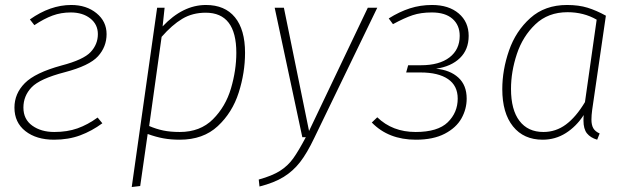

<svg xmlns="http://www.w3.org/2000/svg" viewBox="-20 -551 2526 771"><path d="M408 -414Q408 -363 373.5 -325Q339 -287 240 -261Q140 -235 107 -200.5Q74 -166 74 -119Q74 -72 109.5 -46.5Q145 -21 198 -21Q250 -21 291 -35.5Q332 -50 372 -79L391 -56Q349 -25 302 -7.5Q255 10 197 10Q126 10 82 -24.5Q38 -59 38 -119Q38 -175 79.5 -217Q121 -259 227 -288Q315 -311 344 -342Q373 -373 373 -414Q373 -453 342.5 -477Q312 -501 264 -501Q225 -501 191 -488.5Q157 -476 118 -450L100 -473Q182 -531 266 -531Q327 -531 367.5 -498Q408 -465 408 -414Z M611 -520H641L633 -445Q714 -531 807 -531Q883 -531 923.5 -481.5Q964 -432 964 -339Q964 -259 938.5 -179Q913 -99 854.5 -44.5Q796 10 702 10Q666 10 636 4.5Q606 -1 573 -13L543 196L509 200ZM929 -339Q929 -500 806 -500Q753 -500 712 -475.5Q671 -451 629 -403L579 -45Q607 -33 635.5 -27Q664 -21 702 -21Q784 -21 835 -72Q886 -123 907.5 -196Q929 -269 929 -339Z M1242 3Q1213 64 1185 100Q1157 136 1119 159.5Q1081 183 1022 198L1019 170Q1073 155 1104.5 135Q1136 115 1157.5 85Q1179 55 1208 0H1194L1083 -520H1120L1221 -25L1457 -520H1495Z M1862 -407Q1862 -352 1827 -318Q1792 -284 1731 -275Q1787 -270 1820.5 -239.5Q1854 -209 1854 -155Q1854 -113 1833 -75.5Q1812 -38 1766 -14Q1720 10 1650 10Q1540 10 1473 -59L1495 -80Q1556 -21 1649 -21Q1738 -21 1778 -60Q1818 -99 1818 -155Q1818 -207 1779 -233.5Q1740 -260 1669 -260H1611L1619 -289H1670Q1744 -289 1785 -320.5Q1826 -352 1826 -407Q1826 -450 1797 -475.5Q1768 -501 1714 -501Q1670 -501 1637 -490Q1604 -479 1558 -454L1541 -477Q1584 -504 1626 -517.5Q1668 -531 1715 -531Q1782 -531 1822 -497Q1862 -463 1862 -407Z M2413 -488 2358 -110Q2355 -88 2355 -71Q2355 -49 2362.5 -36Q2370 -23 2388 -15L2378 10Q2351 2 2337 -15.5Q2323 -33 2323 -67Q2323 -81 2324 -89Q2294 -43 2252 -16.5Q2210 10 2159 10Q2083 10 2040 -43.5Q1997 -97 1997 -193Q1997 -270 2024 -348Q2051 -426 2109.5 -478.5Q2168 -531 2257 -531Q2304 -531 2339.5 -520Q2375 -509 2413 -488ZM2032 -194Q2032 -110 2066 -65.5Q2100 -21 2162 -21Q2212 -21 2252.5 -51Q2293 -81 2329 -141L2376 -472Q2324 -502 2259 -502Q2181 -502 2130 -453.5Q2079 -405 2055.5 -334Q2032 -263 2032 -194Z"/></svg>

Font: FiraGO UltraLight
Style: Italic
Weight: 200
Italic angle: -8°
Designer: bBox Type GmbH
Foundry: bBox Type GmbH
Version: Version 1.001